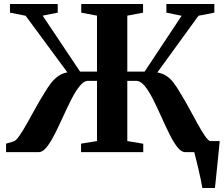

<svg xmlns="http://www.w3.org/2000/svg" viewBox="-20 -763 1124 963"><path d="M995 180Q992 162 986.8 136.8Q981.5 111.5 975.2 84.8Q969 58 963.2 35Q957.5 12 954 -1L923.5 -55.5H1082Q1080.5 -38 1078 -14Q1075.5 10 1072.8 37.5Q1070 65 1067.2 91.8Q1064.5 118.5 1062.2 141.5Q1060 164.5 1058 180ZM10.5 0V-42.5L47.5 -53.5Q60 -57 77.2 -81.8Q94.5 -106.5 115 -143.2Q135.5 -180 158.2 -221Q181 -262 204 -298.5Q221.5 -328.5 238.5 -349.5Q255.5 -370.5 275 -383.2Q294.5 -396 318 -400L108.5 -684L30 -699.5V-743H269.5V-699.5L194 -684.5L381.5 -404H466.5V-684.5L387.5 -699.5V-743H697.5V-699.5L618.5 -684.5V-404H705.5L891 -684L814.5 -699.5V-743H1055V-699.5L975.5 -684L769 -399.5Q794 -395.5 813.5 -383Q833 -370.5 849.5 -349.5Q866 -328.5 883 -298.5Q906 -261.5 928.2 -220.5Q950.5 -179.5 970.5 -143Q990.5 -106.5 1007.5 -81.8Q1024.5 -57 1037.5 -53.5L1074 -42.5V0H908.5Q889 0 869 -25.8Q849 -51.5 829 -92.2Q809 -133 788.5 -178.8Q768 -224.5 747.5 -265.2Q727 -306 705.8 -331.8Q684.5 -357.5 663 -357.5H618.5V-55.5L698.5 -42V0H386.5V-42.5L466.5 -55.5V-357.5H421.5Q401 -357.5 380 -331.8Q359 -306 338.2 -265.2Q317.5 -224.5 296.8 -178.8Q276 -133 255.5 -92.2Q235 -51.5 214.8 -25.8Q194.5 0 174.5 0Z"/></svg>

Font: Merriweather 72pt
Style: Bold
Weight: 700
Version: Version 2.100